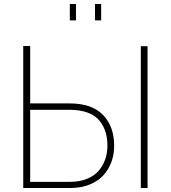

<svg xmlns="http://www.w3.org/2000/svg" viewBox="-20 -940 854 960"><path d="M329.1 -837.9V-919.9H359.9V-837.9ZM455.1 -837.9V-919.9H485.8V-837.9ZM96.2 0V-710H130.9V-422.9H328.1Q439 -422.9 494.9 -365.5Q550.8 -308.1 550.8 -210.9Q550.8 -168 537.1 -130.4Q523.4 -92.8 496.8 -63.5Q470.2 -34.2 427.7 -17.1Q385.3 0 332 0ZM684.1 0V-709H717.8V0ZM130.9 -30.8H329.1Q377.9 -30.8 415 -45.9Q452.1 -61 473.9 -86.9Q495.6 -112.8 506.3 -144Q517.1 -175.3 517.1 -210.9Q517.1 -248.5 507.8 -279.3Q498.5 -310.1 477.8 -336.2Q457 -362.3 418.7 -376.7Q380.4 -391.1 327.1 -391.1H130.9Z"/></svg>

Font: Rawline ExtraLight
Style: Regular
Weight: 275
Designer: Matt McInerney, Pablo Impallari, Rodrigo Fuenzalida
Foundry: Matt McInerney, Pablo Impallari, Rodrigo Fuenzalida
Version: Version 4.020;PS 004.020;hotconv 1.0.88;makeotf.lib2.5.64775